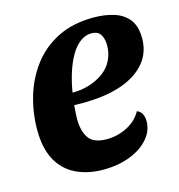

<svg xmlns="http://www.w3.org/2000/svg" viewBox="-87 -608 659 706"><g transform="rotate(-15 242.0 -255.0)"><path d="M222 20Q163 20 118 -2Q73 -24 48.5 -69Q24 -114 24 -184Q24 -248 42 -309.5Q60 -371 97.5 -421Q135 -471 193 -500.5Q251 -530 331 -530Q372 -530 407 -519.5Q442 -509 463 -483Q484 -457 484 -410Q484 -357 453 -319Q422 -281 365.5 -260Q309 -239 231 -237Q219 -236 204.5 -236.5Q190 -237 179 -237Q178 -224 177 -210.5Q176 -197 176 -186Q176 -138 195 -111.5Q214 -85 263 -85Q304 -85 340.5 -103.5Q377 -122 396 -156Q410 -150 415.5 -138Q421 -126 421 -112Q421 -75 395 -45Q369 -15 324 2.5Q279 20 222 20ZM185 -283Q220 -283 250 -292.5Q280 -302 303.5 -319Q327 -336 340 -362Q353 -388 353 -420Q352 -447 341.5 -461.5Q331 -476 308 -476Q286 -476 266 -461.5Q246 -447 230.5 -421Q215 -395 203.5 -360Q192 -325 185 -283Z"/></g></svg>

Font: Sansita Swashed Light SemiBold
Style: Regular
Weight: 600
Version: Version 1.003